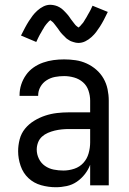

<svg xmlns="http://www.w3.org/2000/svg" viewBox="-20 -777 540 805"><path d="M214 8Q183 8 152.5 -0.5Q122 -9 99.5 -30Q77 -51 66.5 -81.5Q56 -112 56 -143Q56 -168 62.5 -193Q69 -218 85 -237.5Q101 -257 123 -270.5Q145 -284 169 -292Q193 -300 218 -303Q243 -306 269 -306H358V-355Q358 -376 351 -397Q344 -418 328 -432Q312 -446 291 -452Q270 -458 249 -458Q230 -458 211 -454.5Q192 -451 175.5 -440.5Q159 -430 149.5 -413Q140 -396 140 -377V-375H62V-378Q62 -401 69 -422.5Q76 -444 89 -462.5Q102 -481 120.5 -494Q139 -507 160.5 -514.5Q182 -522 204 -525Q226 -528 249 -528Q273 -528 297 -524.5Q321 -521 343 -511Q365 -501 383.5 -485Q402 -469 414 -448Q426 -427 431 -403Q436 -379 436 -355V0H358V-86Q350 -65 335.5 -46.5Q321 -28 302 -15Q283 -2 260 3Q237 8 214 8ZM246 -62Q269 -62 291.5 -69.5Q314 -77 329.5 -94Q345 -111 351.5 -134Q358 -157 358 -180V-236H269Q254 -236 239 -234.5Q224 -233 209.5 -229.5Q195 -226 181 -220Q167 -214 156 -204Q145 -194 139.5 -179.5Q134 -165 134 -150Q134 -130 143 -111.5Q152 -93 168.5 -81.5Q185 -70 205 -66Q225 -62 246 -62ZM308 -597Q303 -597 298 -598Q293 -599 288.5 -600.5Q284 -602 279.5 -603.5Q275 -605 270.5 -608Q266 -611 262 -613.5Q258 -616 255 -619.5Q252 -623 248 -626.5Q244 -630 240.5 -634Q237 -638 234 -641.5Q231 -645 228.5 -649Q226 -653 223 -657Q220 -661 216.5 -665.5Q213 -670 210 -674Q207 -678 204 -681.5Q201 -685 196 -688.5Q191 -692 191 -694H193Q193 -693 189.5 -691Q186 -689 183.5 -686Q181 -683 178.5 -680.5Q176 -678 174.5 -676Q173 -674 171.5 -672Q170 -670 168.5 -668Q167 -666 165.5 -663.5Q164 -661 162.5 -658Q161 -655 159 -652.5Q157 -650 155.5 -646.5Q154 -643 152 -640Q150 -637 148 -633.5Q146 -630 144 -626Q142 -622 140 -618Q138 -614 136 -609.5Q134 -605 132 -601L68 -628Q77 -646 85 -661Q93 -676 101 -688.5Q109 -701 117 -711.5Q125 -722 136.5 -732.5Q148 -743 162 -750Q176 -757 192 -757Q197 -757 202 -756Q207 -755 211.5 -754Q216 -753 220.5 -751Q225 -749 229.5 -746.5Q234 -744 238 -741Q242 -738 245 -735Q248 -732 252 -728Q256 -724 259.5 -720Q263 -716 266 -712.5Q269 -709 271.5 -705Q274 -701 277 -697Q280 -693 283.5 -688.5Q287 -684 290 -680Q293 -676 296 -672.5Q299 -669 304 -665.5Q309 -662 309 -661H307L311 -663Q314 -665 316.5 -668Q319 -671 321.5 -674Q324 -677 325.5 -678.5Q327 -680 328.5 -682Q330 -684 331.5 -686.5Q333 -689 334.5 -691.5Q336 -694 337.5 -696.5Q339 -699 341 -702Q343 -705 344.5 -708Q346 -711 348 -714.5Q350 -718 352 -721.5Q354 -725 356 -728.5Q358 -732 360 -736Q362 -740 364 -744.5Q366 -749 368 -753L432 -727Q423 -708 415 -693Q407 -678 399 -665.5Q391 -653 383 -642.5Q375 -632 363.5 -621.5Q352 -611 338 -604Q324 -597 308 -597Z"/></svg>

Font: HulyMono
Style: Regular
Weight: 400
Monospace: yes
Designer: Belleve Invis
Foundry: Belleve Invis
Version: Version 33.2.5; ttfautohint (v1.8.4)